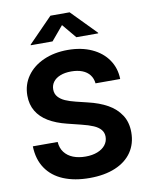

<svg xmlns="http://www.w3.org/2000/svg" viewBox="-101 -1022 858 1105"><g transform="rotate(-10 327.5 -469.5)"><path d="M41.3 -225.8H186.4Q188.8 -189.6 207.8 -164.8Q226.9 -139.9 258.5 -127.5Q290.1 -115.1 331.1 -115.1Q370.4 -115.1 400.3 -126.8Q430.2 -138.4 446.7 -159.5Q463.3 -180.6 463.3 -207.9Q463.3 -232.1 448.8 -249.2Q434.4 -266.3 407.5 -278Q380.7 -289.7 337.9 -300.2L257.9 -320.1Q195 -335.6 151.2 -361.9Q107.4 -388.2 84.1 -427.3Q60.8 -466.4 60.8 -518.2Q60.8 -582.8 96.1 -632.5Q131.5 -682.3 193.8 -709.8Q256 -737.3 334.5 -737.3Q413.8 -737.3 474.4 -709.8Q534.9 -682.3 568.7 -632.9Q602.5 -583.6 603.7 -520.2H459.6Q456.7 -549.1 440.9 -569.7Q425.1 -590.4 397.6 -601.2Q370 -612 333.2 -612Q295.8 -612 268.8 -601.2Q241.9 -590.5 227.7 -571.4Q213.6 -552.3 213.6 -527.6Q213.6 -502 229 -484.3Q244.4 -466.7 269.5 -455.7Q294.6 -444.7 330.1 -436L395.8 -420Q462.8 -404.3 510.4 -377.6Q558 -351 585.7 -308.6Q613.4 -266.3 613.4 -207.2Q613.4 -141.1 580 -91.9Q546.5 -42.7 483.2 -16.1Q420 10.6 332.7 10.6Q244.7 10.6 179.9 -16.4Q115.1 -43.4 79.3 -96.4Q43.4 -149.4 41.3 -225.8ZM130.6 -800.8V-804.4L271.5 -948.7H383.7L524.8 -804.4V-800.8H397L327.7 -883.8L257.9 -800.8Z"/></g></svg>

Font: Raveo Variable
Style: Regular
Weight: 400
Designer: Jakub Foglar, Rasmus Andersson (Inter)
Foundry: Jakubfoglar.com
Version: Version 1.000;Glyphs 3.2.3 (3260)